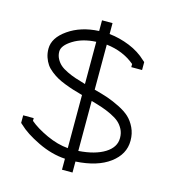

<svg xmlns="http://www.w3.org/2000/svg" viewBox="-111 -786 829 931"><g transform="rotate(15 303.5 -321.0)"><path d="M338.9 54.2H286.1V-1Q218.8 -4.9 149.7 -38.1Q80.6 -71.3 43.9 -106.9L36.1 -113.8V-151.9H88.9V-138.2Q122.6 -109.4 178.5 -83.7Q234.4 -58.1 286.1 -54.2V-320.8Q259.3 -328.1 239.7 -334.2Q220.2 -340.3 196 -349.6Q171.9 -358.9 155.3 -368.2Q138.7 -377.4 121.6 -390.9Q104.5 -404.3 94.2 -419.2Q84 -434.1 77.4 -453.6Q70.8 -473.1 70.8 -496.1Q70.8 -550.8 133.3 -594.2Q195.8 -637.7 286.1 -642.1V-695.8H338.9V-641.1Q390.6 -635.7 441.2 -615.2Q491.7 -594.7 527.8 -560.1L536.1 -553.2V-513.2H481.9V-528.8Q423.3 -578.1 338.9 -587.9V-361.8Q379.4 -351.1 407.5 -341.6Q435.5 -332 469 -315.4Q502.4 -298.8 522.7 -280Q543 -261.2 556.9 -232.2Q570.8 -203.1 570.8 -168V-167Q570.8 -99.1 509 -53.2Q447.3 -7.3 338.9 -1ZM286.1 -376V-587.9Q217.8 -584.5 171.4 -555.4Q125 -526.4 125 -496.1Q125 -476.6 133.8 -460Q142.6 -443.4 156 -431.6Q169.4 -419.9 191.9 -409.2Q214.4 -398.4 235.1 -391.6Q255.9 -384.8 286.1 -376ZM338.9 -305.2V-54.2Q421.9 -60.1 470 -90.1Q518.1 -120.1 518.1 -166V-168Q518.1 -191.4 508.1 -210.7Q498 -230 482.9 -243.2Q467.8 -256.3 442.4 -268.6Q417 -280.8 394.5 -288.3Q372.1 -295.9 338.9 -305.2Z"/></g></svg>

Font: Rawengulk
Style: Demibold
Weight: 600
Version: Version 0.92